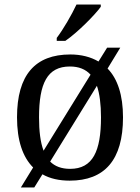

<svg xmlns="http://www.w3.org/2000/svg" viewBox="-20 -786 617 846"><path d="M230 -619V-606H268C321 -642 399 -721 424 -756V-766H317C296 -721 259 -657 230 -619ZM126 -48 72 40H131L167 -18C200 1 241 10 287 10C441 10 522 -81 522 -269C522 -367 498 -439 454 -484L510 -576H452L414 -515C380 -535 338 -546 290 -546C135 -546 55 -456 55 -269C55 -167 80 -94 126 -48ZM379 -457 172 -122C158 -159 152 -208 152 -269C152 -418 188 -493 288 -493C327 -493 357 -481 379 -457ZM289 -42C251 -42 222 -53 201 -74L407 -408C419 -373 425 -326 425 -269C425 -120 389 -42 289 -42Z"/></svg>

Font: Noto Serif
Style: Regular
Weight: 400
Designer: Monotype Design Team
Foundry: Monotype Imaging Inc.
Version: Version 2.015